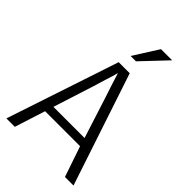

<svg xmlns="http://www.w3.org/2000/svg" viewBox="-264 -998 1094 1094"><g transform="rotate(45 282.5 -451.0)"><path d="M356 -902H446L304 -752H261ZM257 -559Q239 -502 234 -483L155 -236H406L327 -483Q300 -563 279 -632Q270 -599 257 -559ZM12 0 238 -679H327L553 0H484L421 -185H139L80 0Z"/></g></svg>

Font: Pavanam
Style: Regular
Weight: 400
Designer: Tharique Azeez
Foundry: Tharique Azeez
Version: Version 1.86; ttfautohint (v1.3) -l 8 -r 50 -G 200 -x 14 -D 